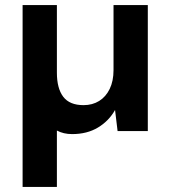

<svg xmlns="http://www.w3.org/2000/svg" viewBox="-20 -516 671 756"><path d="M69 220V-496H204V-230Q204 -168 229 -135Q254 -102 309 -102Q344 -102 370.5 -118.5Q397 -135 412 -166Q427 -197 427 -240V-496H562V0H443L433 -83Q409 -40 366 -14Q323 12 264 12Q247 12 232 8.5Q217 5 204 -2V220Z"/></svg>

Font: DM Sans 9pt
Style: Bold
Weight: 700
Version: Version 4.004;gftools[0.9.30]